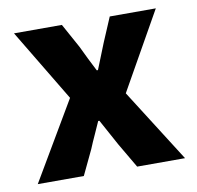

<svg xmlns="http://www.w3.org/2000/svg" viewBox="-62 -560 639 624"><g transform="rotate(-10 257.0 -248.0)"><path d="M14 0 166 -258 23 -496H181L225 -416Q235 -395 245.5 -373.5Q256 -352 267 -331H271Q279 -352 288 -373.5Q297 -395 305 -416L339 -496H491L347 -241L500 0H342L294 -82Q282 -103 270.5 -125Q259 -147 247 -168H243Q234 -147 224 -125.5Q214 -104 205 -82L166 0Z"/></g></svg>

Font: hySource Sans Pro
Style: Bold
Weight: 700
Designer: Paul D. Hunt
Foundry: Adobe Systems Incorporated
Version: Version 2.021;PS 2.000;hotconv 1.0.86;makeotf.lib2.5.63406